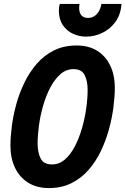

<svg xmlns="http://www.w3.org/2000/svg" viewBox="-20 -940 637 975"><path d="M228 15Q167 15 123.5 -12Q80 -39 56.5 -87.5Q33 -136 33 -200Q33 -244 40 -298.5Q47 -353 62.5 -410Q78 -467 104 -520.5Q130 -574 167 -616.5Q204 -659 254 -684Q304 -709 369 -709Q430 -709 473 -682.5Q516 -656 539.5 -607.5Q563 -559 563 -494Q563 -450 556 -395.5Q549 -341 533.5 -284Q518 -227 492.5 -173.5Q467 -120 430 -77.5Q393 -35 343 -10Q293 15 228 15ZM244 -105Q281 -105 310 -130.5Q339 -156 360.5 -197.5Q382 -239 396.5 -289.5Q411 -340 418 -390.5Q425 -441 425 -484Q425 -528 410 -558.5Q395 -589 353 -589Q316 -589 287 -563.5Q258 -538 236 -496.5Q214 -455 199.5 -405Q185 -355 178 -304Q171 -253 171 -211Q171 -167 186 -136Q201 -105 244 -105ZM418 -754Q382 -754 350.5 -768.5Q319 -783 299 -812.5Q279 -842 279 -886Q279 -906 284 -920H384Q383 -915 382.5 -910.5Q382 -906 382 -900Q382 -876 393 -862.5Q404 -849 428 -849Q444 -849 457.5 -857Q471 -865 481 -881Q491 -897 495 -920H597Q593 -865 565.5 -828Q538 -791 498.5 -772.5Q459 -754 418 -754Z"/></svg>

Font: Ubuntu Sans Mono
Style: Bold Italic
Weight: 700
Italic angle: -13.5°
Monospace: yes
Designer: Dalton Maag Ltd
Foundry: Dalton Maag Ltd
Version: Version 1.006